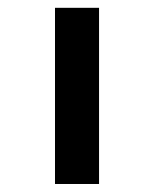

<svg xmlns="http://www.w3.org/2000/svg" viewBox="-20 -459 384 479"><path d="M227.1 0H117.2V-439.5H227.1Z"/></svg>

Font: Squarish Sans CT
Style: RegularSC
Weight: 400
Version: Version 0.9